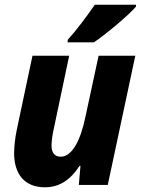

<svg xmlns="http://www.w3.org/2000/svg" viewBox="-20 -786 600 816"><path d="M268 -617 267 -606H379C426 -637 529 -723 558 -758V-766H383C350 -718 306 -659 268 -617ZM171 10C235 10 281 -24 318 -81H322L315 0H438L555 -549H399L343 -289C322 -188 286 -120 238 -120C213 -120 199 -136 199 -167C199 -187 203 -213 208 -236L274 -549H118L51 -233C44 -199 40 -162 40 -135C40 -49 82 10 171 10Z"/></svg>

Font: Noto Sans SemiCondensed ExtraBold
Style: Italic
Weight: 800
Width: 4
Italic angle: -12°
Designer: Monotype Design Team
Foundry: Monotype Imaging Inc.
Version: Version 2.013